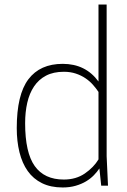

<svg xmlns="http://www.w3.org/2000/svg" viewBox="-20 -820 560 848"><path d="M257 8Q204 8 165.5 -11Q127 -30 102.5 -64.5Q78 -99 66 -147.5Q54 -196 54 -254Q54 -402 105.5 -470Q157 -538 257 -538Q358 -538 415 -460V-800H451V-130L457 0H427L419 -76Q409 -61 394.5 -46Q380 -31 360 -19Q340 -7 314 0.5Q288 8 257 8ZM262 -27Q316 -27 355 -54Q394 -81 415 -116V-414Q405 -429 391 -445Q377 -461 358 -474Q339 -487 315 -495Q291 -503 262 -503Q216 -503 183.5 -486Q151 -469 130.5 -438.5Q110 -408 100.5 -366.5Q91 -325 91 -276Q91 -146 133.5 -86.5Q176 -27 262 -27Z"/></svg>

Font: Tanohe Sans ExtraLight
Style: Regular
Weight: 250
Designer: Village Type and Design LLC & Cristiano Sobral
Foundry: Cooper Hewitt Smithsonian Design Museum
Version: Version 1.00;May 30, 2020;FontCreator 12.0.0.2522 64-bit; tt